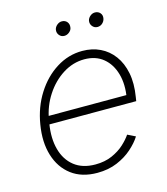

<svg xmlns="http://www.w3.org/2000/svg" viewBox="-108 -795 777 891"><g transform="rotate(-15 280.0 -349.0)"><path d="M250.5 11.7Q175.8 11.7 126.7 -25.4Q77.6 -62.5 57.9 -127Q38.1 -191.4 51.8 -273.4Q64.9 -354 105 -417.2Q145 -480.5 202.9 -516.8Q260.7 -553.2 327.6 -553.2Q374.5 -553.2 412.8 -534.9Q451.2 -516.6 477.3 -481.4Q503.4 -446.3 513.4 -396Q523.4 -345.7 512.7 -281.7L509.8 -263.2H77.6L84 -302.2H493.2L470.7 -288.1Q481.9 -352.1 467.5 -403.1Q453.1 -454.1 417.2 -483.6Q381.3 -513.2 326.7 -513.2Q272 -513.2 223.4 -482.4Q174.8 -451.7 140.9 -399.7Q106.9 -347.7 96.2 -284.7L93.3 -266.6Q82 -198.2 96.7 -144.3Q111.3 -90.3 150.6 -59.3Q189.9 -28.3 251.5 -28.3Q296.9 -28.3 331.8 -43.7Q366.7 -59.1 390.9 -81.3Q415 -103.5 428.7 -124L466.3 -105.5Q449.2 -78.1 418.7 -51Q388.2 -23.9 345.9 -6.1Q303.7 11.7 250.5 11.7ZM266.6 -642.1Q251.5 -642.1 242.2 -653.6Q232.9 -665 235.4 -680.2Q237.8 -692.4 248.5 -701.4Q259.3 -710.4 271.5 -710.4Q287.6 -710.4 296.6 -699.5Q305.7 -688.5 303.2 -672.4Q301.8 -660.6 290.8 -651.4Q279.8 -642.1 266.6 -642.1ZM425.8 -642.1Q411.1 -642.1 401.6 -653.6Q392.1 -665 394.5 -680.2Q397 -692.4 407.5 -701.4Q418 -710.4 430.7 -710.4Q446.3 -710.4 455.8 -699.5Q465.3 -688.5 461.9 -672.4Q459.5 -660.2 449.5 -651.1Q439.5 -642.1 425.8 -642.1Z"/></g></svg>

Font: Inter Tight ExtraLight
Style: Italic
Weight: 250
Italic angle: -9.39999°
Designer: Rasmus Andersson
Foundry: rsms
Version: Version 3.004